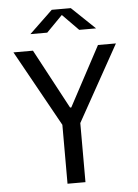

<svg xmlns="http://www.w3.org/2000/svg" viewBox="-61 -987 743 1034"><g transform="rotate(-5 310.0 -470.0)"><path d="M358.5 0V-319.5L587 -730H490L317.5 -407.5H311L138.5 -730H33L261.5 -318.5V0ZM132.5 -820H223.5L310 -908L396.5 -820H487.5L361.5 -940.5H258.5Z"/></g></svg>

Font: Monaspace Neon
Style: Regular
Weight: 400
Designer: Riley Cran & the Lettermatic Team
Foundry: Lettermatic
Version: Version 1.200 (Monaspace Neon)